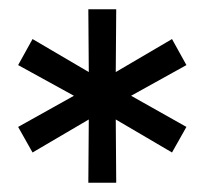

<svg xmlns="http://www.w3.org/2000/svg" viewBox="-20 -762 440 413"><path d="M262 -556 381 -622 350 -678 229 -607 230 -742H170L171 -607L50 -678L19 -622L139 -556L19 -489L50 -434L171 -505L170 -369H230L229 -505L350 -434L381 -489Z"/></svg>

Font: Rookery
Style: Regular
Weight: 400
Designer: Ryan Kimball / Julieta Ulanovsky
Foundry: Motorola Mobility LLC.
Version: Version 1.0